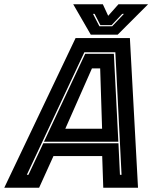

<svg xmlns="http://www.w3.org/2000/svg" viewBox="-67 -878 742 898"><path d="M-47 0 286.5 -700H540.5L578.5 0H416L411 -148H183L116 0ZM58.5 -60.5H66L135.5 -208H487L494 -60.5H501.5L472.5 -633.5H327.5ZM138.5 -215 331.5 -626.5H465.5L486.5 -215ZM238.5 -276H410.5L401.5 -558H363ZM357.5 -716 275.5 -858H414L439 -804L487 -858H625.5L483.5 -716ZM398 -755H457.5L512.5 -813H504.5L455 -760.5H402.5L375.5 -813H368Z"/></svg>

Font: Tourney Thin ExtraBold
Style: Italic
Weight: 800
Italic angle: -12°
Version: Version 1.015